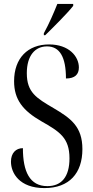

<svg xmlns="http://www.w3.org/2000/svg" viewBox="-20 -951 475 981"><path d="M204 -781V-771H211C255 -814 327 -886 354 -921V-931H273C255 -886 232 -832 204 -781ZM207 10C334 10 401 -66 401 -189C401 -305 341 -347 253 -399C166 -450 117 -479 117 -577C117 -668 160 -714 220 -714C285 -714 317 -660 317 -550C363 -550 383 -571 383 -606C383 -663 332 -724 231 -724C122 -724 52 -654 52 -536C52 -443 96 -386 192 -331C283 -279 335 -248 335 -142C335 -47 294 0 222 0C132 0 97 -74 97 -194C61 -194 36 -169 36 -125C36 -67 79 10 207 10Z"/></svg>

Font: Noto Serif Display ExtraCondensed
Style: Regular
Weight: 400
Width: 2
Designer: Monotype Design Team
Foundry: Monotype Imaging Inc.
Version: Version 2.009